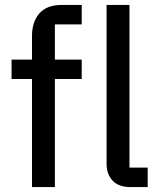

<svg xmlns="http://www.w3.org/2000/svg" viewBox="-20 -760 649 780"><path d="M110 -439H27V-518H110V-614Q110 -671 140 -705.5Q170 -740 231 -740H312V-661H203V-518H312V-439H203V0H110ZM510 0Q462 0 437.5 -26Q413 -52 413 -95V-740H506V-79H580V0Z"/></svg>

Font: IBM Plex Sans Hebrew Text
Style: Regular
Weight: 450
Designer: Mike Abbink, Paul van der Laan, Pieter van Rosmalen, Yanek Iontef
Foundry: Bold Monday
Version: Version 1.2